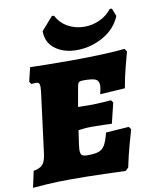

<svg xmlns="http://www.w3.org/2000/svg" viewBox="-118 -980 839 1062"><g transform="rotate(-10 301.5 -449.0)"><path d="M309 -115Q351 -115 372.5 -123Q394 -131 406.5 -152.5Q419 -174 431 -221L560 -230L571 -215Q566 -198 549 -137.5Q532 -77 518 -9L501 7Q474 6 380 3Q286 0 190 0Q126 0 62 4Q-2 8 -20 10L0 -82Q37 -88 52.5 -106.5Q68 -125 73 -170L116 -505Q118 -527 118 -532Q118 -547 113 -553Q108 -559 96 -559Q88 -559 80.5 -558Q73 -557 71 -557L61 -571L80 -650Q103 -649 169.5 -648Q236 -647 310 -647Q400 -647 485.5 -650.5Q571 -654 612 -659L623 -643Q618 -625 602 -564Q586 -503 576 -444L436 -435Q437 -440 440.5 -456.5Q444 -473 444 -484Q444 -510 426 -518.5Q408 -527 358 -527Q339 -527 332.5 -522Q326 -517 323 -500L303 -387L382 -386Q400 -386 438 -388.5Q476 -391 489 -392L499 -378L471 -263Q459 -264 426 -265Q393 -266 356 -266Q333 -266 310.5 -263.5Q288 -261 283 -260L280 -237Q269 -169 269 -151Q269 -129 277.5 -122Q286 -115 309 -115ZM248 -908 260 -907Q282 -864 324 -841Q366 -818 416 -818Q460 -818 501 -836.5Q542 -855 570 -891L582 -890L599 -846Q570 -776 500 -737Q430 -698 352 -698Q280 -698 231.5 -733.5Q183 -769 183 -834Z"/></g></svg>

Font: Alegreya Black
Style: Italic
Weight: 900
Italic angle: -7°
Designer: Juan Pablo del Peral
Foundry: Huerta Tipografica
Version: Version 2.007; ttfautohint (v1.6)